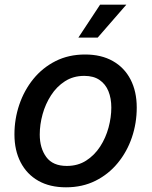

<svg xmlns="http://www.w3.org/2000/svg" viewBox="-20 -780 640 811"><path d="M258.8 11.2Q190.4 11.2 141.8 -16.4Q93.3 -43.9 67.1 -94.5Q41 -145 41 -212.4Q41 -277.3 61.5 -337.9Q82 -398.4 120.8 -446.3Q159.7 -494.1 214.8 -522Q270 -549.8 339.4 -549.8Q407.7 -549.8 456.5 -522.2Q505.4 -494.6 531.5 -444.1Q557.6 -393.6 557.6 -325.7Q557.6 -259.8 537.1 -199.5Q516.6 -139.2 477.5 -91.6Q438.5 -43.9 383.3 -16.4Q328.1 11.2 258.8 11.2ZM262.2 -79.1Q309.1 -79.1 344.2 -101.8Q379.4 -124.5 403.1 -161.1Q426.8 -197.8 438.5 -241.2Q450.2 -284.7 450.2 -325.7Q450.2 -364.7 438 -394.8Q425.8 -424.8 400.6 -442.1Q375.5 -459.5 335.9 -459.5Q289.6 -459.5 254.4 -436.8Q219.2 -414.1 195.6 -377.4Q171.9 -340.8 159.9 -297.4Q147.9 -253.9 147.9 -211.9Q147.9 -154.3 175.5 -116.7Q203.1 -79.1 262.2 -79.1ZM311 -621.1 402.8 -760.3H513.7L392.6 -621.1Z"/></svg>

Font: Inter 16pt Medium
Style: Italic
Weight: 500
Italic angle: -9.3988°
Version: Version 4.001;git-66647c0bb